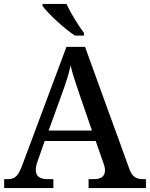

<svg xmlns="http://www.w3.org/2000/svg" viewBox="-20 -951 758 971"><path d="M359 -771H405V-784C376 -822 337 -886 316 -931H195V-921C220 -886 303 -807 359 -771ZM1 0H250V-45H222C181 -45 161 -60 161 -91C161 -104 165 -122 171 -138L206 -238H464L502 -129C507 -115 511 -103 511 -90C511 -59 491 -45 454 -45H428V0H718V-45H706C667 -45 648 -57 633 -100L410 -714H316L95 -122C72 -59 56 -45 18 -45H1ZM226 -291 293 -476C314 -534 327 -573 337 -620C348 -573 365 -524 384 -468L445 -291Z"/></svg>

Font: Noto Serif Georgian Medium
Style: Regular
Weight: 500
Designer: Monotype Design Team, Akaki Razmadze
Foundry: Google LLC
Version: Version 2.003